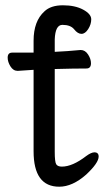

<svg xmlns="http://www.w3.org/2000/svg" viewBox="-20 -682 400 726"><path d="M204 24Q107 24 107 -110V-418L47 -414Q30 -414 19.5 -431Q9 -448 9 -464Q9 -483 26 -483H107V-528Q107 -602 148 -639Q172 -662 218 -662Q264 -662 294.5 -645.5Q325 -629 325 -609Q325 -590 313.5 -572Q302 -554 288 -554Q274 -554 260.5 -571Q247 -588 216 -588Q189 -588 187 -533V-486Q233 -488 285 -493Q302 -493 313 -476Q324 -459 324 -443Q324 -423 307 -423Q259 -423 187 -421V-108Q187 -70 192.5 -61Q198 -52 214 -52Q254 -52 306 -92Q325 -106 337 -106Q353 -106 353 -90Q353 -66 306 -22Q254 24 204 24Z"/></svg>

Font: LXGW WenKai TC
Style: Bold
Weight: 700
Designer: LXGW / Fontworks Inc.
Foundry: LXGW / Fontworks Inc.
Version: Version 1.330;April 28, 2024